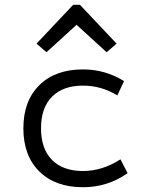

<svg xmlns="http://www.w3.org/2000/svg" viewBox="-20 -773 620 805"><path d="M328 12Q212 12 145 -54Q78 -120 78 -235Q78 -350 145 -416Q212 -482 328 -482Q421 -482 500 -433L472 -373Q405 -414 328 -414Q244 -414 198 -367.5Q152 -321 152 -235Q152 -149 198 -102.5Q244 -56 328 -56Q409 -56 485 -105L515 -47Q431 12 328 12ZM175 -554 133 -590 287 -753H315L469 -590L427 -554L301 -669Z"/></svg>

Font: Sometype Mono
Style: Regular
Weight: 400
Monospace: yes
Designer: Ryoichi Tsunekawa
Foundry: Dharma Type
Version: Version 1.000; ttfautohint (v1.8.3)